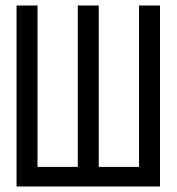

<svg xmlns="http://www.w3.org/2000/svg" viewBox="-20 -676 640 696"><path d="M40 0V-656H116V-71H262V-656H338V-71H484V-656H560V0Z"/></svg>

Font: SauceCodePro NFM
Style: Regular
Weight: 400
Monospace: yes
Designer: Paul D. Hunt, Teo Tuominen
Foundry: Adobe
Version: Version 2.042;hotconv 1.1.0;makeotfexe 2.6.0;Nerd Fonts 3.3.